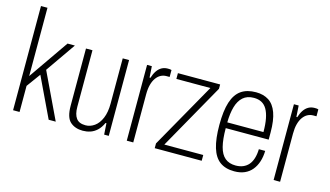

<svg xmlns="http://www.w3.org/2000/svg" viewBox="-85 -999 2211 1287"><g transform="rotate(15 1020.5 -355.5)"><path d="M62 0V-723H107V-249L299 -526H350L206 -319L358 0H309L177 -277L107 -181V0Z M548 12Q494 12 460.5 -18Q427 -48 427 -129V-526H472V-134Q472 -107 477 -87.5Q482 -68 492 -54.5Q502 -41 518 -34.5Q534 -28 557 -28Q589 -28 618 -48.5Q647 -69 664.5 -110.5Q682 -152 682 -212V-526H726V0H694L689 -78H683Q667 -43 645.5 -23.5Q624 -4 599.5 4Q575 12 548 12Z M851 0V-526H884L889 -448H895Q904 -477 917.5 -497Q931 -517 949.5 -527.5Q968 -538 992 -538Q1001 -538 1007 -537.5Q1013 -537 1018 -535V-487H996Q975 -487 957 -477.5Q939 -468 925 -448.5Q911 -429 903.5 -400.5Q896 -372 896 -334V0Z M1045 0V-33L1301 -486H1065V-526H1358V-496L1101 -40H1371V0Z M1599 12Q1538 12 1499 -16.5Q1460 -45 1441.5 -106Q1423 -167 1423 -263Q1423 -362 1442.5 -422Q1462 -482 1502 -510Q1542 -538 1605 -538Q1657 -538 1693.5 -514.5Q1730 -491 1749 -439Q1768 -387 1768 -303V-253H1470Q1470 -175 1483 -125Q1496 -75 1524.5 -51.5Q1553 -28 1598 -28Q1627 -28 1649.5 -37.5Q1672 -47 1687.5 -65Q1703 -83 1711.5 -110.5Q1720 -138 1721 -174H1765Q1764 -133 1753 -99Q1742 -65 1721.5 -40Q1701 -15 1670.5 -1.5Q1640 12 1599 12ZM1470 -293H1721Q1721 -347 1713.5 -385.5Q1706 -424 1691.5 -449Q1677 -474 1654.5 -486Q1632 -498 1601 -498Q1554 -498 1525.5 -472.5Q1497 -447 1484 -401.5Q1471 -356 1470 -293Z M1870 0V-526H1903L1908 -448H1914Q1923 -477 1936.5 -497Q1950 -517 1968.5 -527.5Q1987 -538 2011 -538Q2020 -538 2026 -537.5Q2032 -537 2037 -535V-487H2015Q1994 -487 1976 -477.5Q1958 -468 1944 -448.5Q1930 -429 1922.5 -400.5Q1915 -372 1915 -334V0Z"/></g></svg>

Font: Archivo Condensed Thin
Style: Regular
Weight: 250
Width: 3
Designer: Hector Gatti
Foundry: Omnibus-Type
Version: Version 2.001